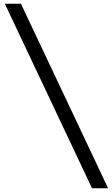

<svg xmlns="http://www.w3.org/2000/svg" viewBox="-20 -773 597 1025"><path d="M91.8 -752.9 557.1 231.9H471.2L5.9 -752.9Z"/></svg>

Font: Standard
Style: Regular
Weight: 400
Designer: Bryce Wilner
Version: Version 2.000;PS 2.0;hotconv 16.6.51;makeotf.lib2.5.65220 DE